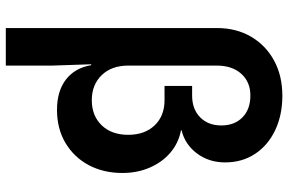

<svg xmlns="http://www.w3.org/2000/svg" viewBox="-180 -600 960 639"><g transform="rotate(90 299.5 -280.0)"><path d="M72.8 180.2V-522Q72.8 -586.9 101.6 -636Q130.4 -685.1 180.9 -712.6Q231.4 -740.2 298.3 -740.2Q362.8 -740.2 413.3 -716.1Q463.9 -691.9 491.9 -648.9Q520 -606 520 -549.8Q520 -495.6 490 -455.8Q460 -416 413.1 -404.8V-402.8Q455.1 -395 487.1 -367.9Q519 -340.8 537.1 -299.3Q555.2 -257.8 555.2 -208Q555.2 -145 529.1 -95.9Q502.9 -46.9 455.6 -18.6Q408.2 9.8 345.2 9.8Q282.7 9.8 244.1 -20Q205.6 -49.8 196.3 -104H193.4L197.8 25.9V180.2ZM313 -106Q364.7 -106 396.5 -138.9Q428.2 -171.9 428.2 -227.1Q428.2 -282.2 396.7 -315.2Q365.2 -348.1 313 -348.1H265.6V-439.9H297.4Q342.8 -439.9 369.9 -466.6Q397 -493.2 397 -537.1Q397 -581.1 370.1 -607.4Q343.3 -633.8 297.4 -633.8Q252.4 -633.8 225.1 -603.5Q197.8 -573.2 197.8 -522V-227.1Q197.8 -171.9 229.7 -138.9Q261.7 -106 313 -106Z"/></g></svg>

Font: UDEV Gothic 35
Style: Bold
Weight: 700
Version: v2.1.0; ttfautohint (v1.8.4.7-5d5b-dirty) -l 6 -r 45 -G 200 